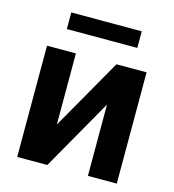

<svg xmlns="http://www.w3.org/2000/svg" viewBox="-106 -796 800 884"><g transform="rotate(15 294.0 -353.5)"><path d="M387.7 -530.3H531.2V0H393.6V-339.8L200.2 0H56.6V-530.3H194.3V-191.4ZM460.9 -627.9H125V-707H460.9Z"/></g></svg>

Font: Pretendard GOV
Style: Bold
Weight: 700
Designer: Base glyphs from Inter by Rasmus Andersson; Hangeul glyphs from Noto Sans CJK(Source Han Sans) by Jang Soo-young and Kan
Foundry: Kil Hyung-jin
Version: Version 1.309